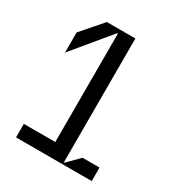

<svg xmlns="http://www.w3.org/2000/svg" viewBox="-172 -844 897 961"><g transform="rotate(30 276.5 -363.5)"><path d="M498.6 0V-78.1H400.6L331 -8.5V-727.3H166.2L61.1 -606.5V-490.1L238.6 -704.5H242.9V-78.1H61.1V0Z"/></g></svg>

Font: Riot Sans 2.0
Style: Regular
Weight: 400
Designer: Rasmus Andersson
Foundry: rsms
Version: Version 3.006;hotconv 1.0.109;makeotfexe 2.5.65596